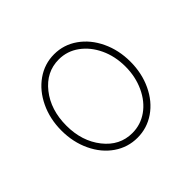

<svg xmlns="http://www.w3.org/2000/svg" viewBox="-95 -837 551 551"><g transform="rotate(-45 180.0 -561.5)"><path d="M40 -561Q40 -608 58.5 -647Q77 -686 109 -708.5Q141 -731 180 -731Q219 -731 251 -708.5Q283 -686 301.5 -647Q320 -608 320 -561Q320 -514 301.5 -475Q283 -436 251 -414Q219 -392 180 -392Q141 -392 109 -414Q77 -436 58.5 -475Q40 -514 40 -561ZM300 -561Q300 -603 284 -637Q268 -671 240.5 -691Q213 -711 179 -711Q128 -711 94 -668Q60 -625 60 -561Q60 -498 94 -455Q128 -412 179 -412Q213 -412 240.5 -431.5Q268 -451 284 -485.5Q300 -520 300 -561Z"/></g></svg>

Font: Easer Grotesk Variable
Style: Regular
Weight: 400
Designer: Boardeaser, Bonnie Shaver-Troup, Thomas Jockin
Foundry: Lexend
Version: Version 1.001;Glyphs 3.1.2 (3151)